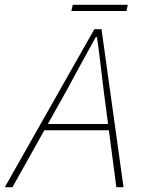

<svg xmlns="http://www.w3.org/2000/svg" viewBox="-28 -782 648 802"><path d="M-8 0 366 -660H396L488 0H458L406 -396Q399 -452 392 -512Q385 -572 377 -627H372Q339 -568 309.5 -513.5Q280 -459 248 -400L24 0ZM150 -238 158 -264H438L437 -238ZM270 -736 276 -762H506L500 -736Z"/></svg>

Font: SourceCodeVF
Style: Italic
Weight: 200
Italic angle: -11°
Monospace: yes
Designer: Paul D. Hunt, Teo Tuominen
Foundry: Adobe
Version: Version 1.026;hotconv 1.1.0;makeotfexe 2.6.0